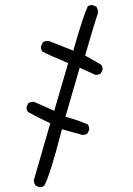

<svg xmlns="http://www.w3.org/2000/svg" viewBox="-20 -786 540 781"><path d="M138.2 -24.9Q139.6 -24.4 142.8 -24.4Q146 -24.4 150.9 -25.9Q155.8 -27.3 159.7 -30.3Q184.1 -74.2 228.5 -247.6L231.9 -260.3L313 -237.8Q314.9 -237.3 318.4 -237.3Q327.6 -237.3 335.4 -242.7L342.3 -257.3Q342.8 -258.8 342.8 -259.8Q342.8 -271.5 336.9 -280.3Q298.3 -296.4 259.3 -307.6L246.1 -311L304.2 -510.7L366.7 -481.9Q368.2 -481.4 369.1 -481.4Q381.3 -481.4 390.1 -487.3L397 -501.5Q397.5 -502.9 397.5 -506.1Q397.5 -509.3 396 -514.2Q394.5 -519 391.6 -522.9L326.2 -560.1Q363.8 -690.9 377.9 -731Q378.4 -734.4 378.4 -737.8Q378.4 -749 372.1 -758.3L357.9 -765.1Q356.4 -765.6 353.3 -765.6Q350.1 -765.6 345.5 -764.4Q340.8 -763.2 336.9 -760.3Q317.9 -718.3 282.2 -594.2L278.3 -580.1L179.2 -619.1Q175.8 -619.6 172.9 -619.6Q161.6 -619.6 154.3 -613.8L147 -598.1Q146.5 -596.7 146.5 -595.7Q146.5 -584 152.3 -576.7Q176.3 -563 257.3 -529.3L200.7 -335.4L118.7 -371.6Q117.2 -372.1 113.8 -372.1Q110.4 -372.1 105.2 -370.6Q100.1 -369.1 95.2 -366.2L88.4 -352.1Q87.9 -350.6 87.9 -349.6Q87.9 -337.9 93.8 -330.6Q133.3 -308.1 174.3 -289.6L184.6 -284.7L117.2 -51.8Q118.7 -40.5 124 -31.7Z"/></svg>

Font: NaikaiFont
Style: ExtraLight
Weight: 200
Version: Version 1.89